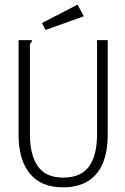

<svg xmlns="http://www.w3.org/2000/svg" viewBox="-20 -796 540 827"><path d="M251 11Q157 11 108.5 -48.5Q60 -108 60 -215V-623H108H117V-616Q111 -612 109.5 -605.5Q108 -599 109 -582V-214Q109 -129 143 -80Q177 -31 252 -31Q328 -31 363 -78.5Q398 -126 398 -217V-623H444V-218Q444 -139 421 -88.5Q398 -38 355 -13.5Q312 11 251 11ZM176 -667 161 -697 314 -776 341 -726Z"/></svg>

Font: Inconsolata Light
Style: Regular
Weight: 300
Designer: Raph Levien, Cyreal, Brenton Simpson
Foundry: Raph Levien, Cyreal, Google
Version: Version 3.001